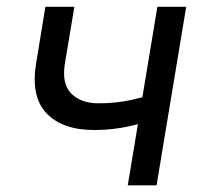

<svg xmlns="http://www.w3.org/2000/svg" viewBox="-20 -556 606 576"><path d="M261.7 -166Q167.5 -166 119.6 -216.1Q71.8 -266.1 88.4 -366.2L116.2 -535.6H203.1L174.8 -366.2Q164.6 -304.7 193.8 -275.4Q223.1 -246.1 274.9 -246.1Q327.6 -246.1 372.1 -255.9Q416.5 -265.6 462.9 -280.8L449.2 -200.7Q419.4 -190.4 389.9 -182.6Q360.4 -174.8 329.1 -170.4Q297.9 -166 261.7 -166ZM363.3 0 452.1 -535.6H538.6L449.7 0Z"/></svg>

Font: Inter 20pt
Style: Italic
Weight: 400
Italic angle: -9.3988°
Version: Version 4.001;git-66647c0bb